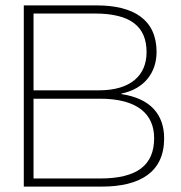

<svg xmlns="http://www.w3.org/2000/svg" viewBox="-20 -690 669 710"><path d="M338 -670H68V0H357C497 0 587 -53 587 -178C587 -266 537 -326 429 -342V-344C517 -362 559 -425 559 -498C559 -618 473 -670 338 -670ZM104 -30V-325H350C487 -325 550 -269 550 -179C550 -79 487 -30 350 -30ZM104 -356V-640H330C463 -640 522 -592 522 -497C522 -411 463 -356 346 -356Z"/></svg>

Font: LT Wave Text Thin
Style: Regular
Weight: 100
Designer: Daniel Lyons
Version: Version 2.5 (Glyphs App)